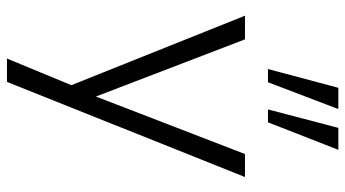

<svg xmlns="http://www.w3.org/2000/svg" viewBox="-240 -567 991 551"><g transform="rotate(90 255.5 -291.5)"><path d="M148 184 232 -19V18L25 -499H93L264 -53H250L422 -499H488L215 184ZM294 -565 347 -767H410L331 -565ZM178 -565 232 -767H293L216 -565Z"/></g></svg>

Font: Nunitoga
Style: Light
Weight: 300
Designer: Vernon Adams
Foundry: Vernon Adams
Version: Version 1.0